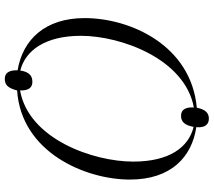

<svg xmlns="http://www.w3.org/2000/svg" viewBox="-64 -746 869 780"><g transform="rotate(90 370.0 -356.5)"><path d="M301 58C324 58 338 47 348 8C600 -9 710 -270 710 -450C710 -618 618 -702 497 -720C501 -757 484 -771 463 -771C441 -771 426 -760 418 -722C165 -699 54 -453 54 -266C54 -106 141 -15 266 6C265 44 279 58 301 58ZM267 -5C186 -25 126 -106 126 -251C126 -416 221 -674 417 -710C415 -672 429 -658 451 -658C475 -658 489 -672 496 -709C579 -689 637 -610 637 -464C637 -300 545 -39 348 -4C349 -43 333 -54 313 -54C293 -54 273 -46 267 -5Z"/></g></svg>

Font: Noto Serif Display Light
Style: Italic
Weight: 300
Italic angle: -12°
Designer: Monotype Design Team
Foundry: Monotype Imaging Inc.
Version: Version 2.009